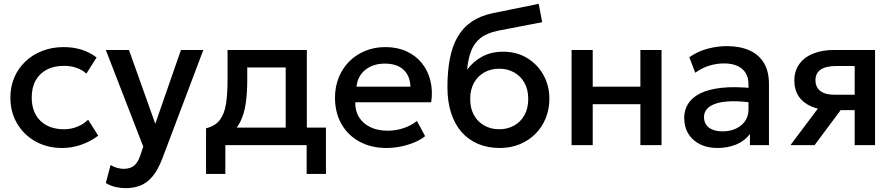

<svg xmlns="http://www.w3.org/2000/svg" viewBox="-20 -755 4650 999"><path d="M303.5 15Q225.5 15 164.5 -19.2Q103.5 -53.5 68.8 -112.8Q34 -172 34 -247.5Q34 -304.5 54.5 -352.2Q75 -400 112.5 -435.5Q150 -471 200.8 -490.5Q251.5 -510 311 -510Q361 -510 403.8 -496.8Q446.5 -483.5 482.5 -456L429.5 -372Q406.5 -392.5 376.8 -402.5Q347 -412.5 313.5 -412.5Q261.5 -412.5 224 -393Q186.5 -373.5 165.8 -336.8Q145 -300 145 -248Q145 -170.5 190.2 -126.5Q235.5 -82.5 313.5 -82.5Q350.5 -82.5 383.5 -96.2Q416.5 -110 438.5 -132.5L491 -49Q451.5 -19 403 -2Q354.5 15 303.5 15Z M634.5 224Q607.5 224 581.5 218Q555.5 212 530.5 197.5L555.5 103.5Q571 113.5 589.5 118.5Q608 123.5 622.5 123.5Q657.5 123.5 677.5 107Q697.5 90.5 709 56L725.5 8L530.5 -495H651L788 -111L921.5 -495H1038L824 71.5Q801 131 772.5 164.2Q744 197.5 709.5 210.8Q675 224 634.5 224Z M1466.5 0V-404H1266.5V-338.5Q1266.5 -271 1258.5 -216.5Q1250.5 -162 1230 -120.8Q1209.5 -79.5 1172.8 -52.5Q1136 -25.5 1079 -13L1052 -87.5Q1099.5 -99 1123.5 -130.5Q1147.5 -162 1155.8 -213.8Q1164 -265.5 1164 -338.5V-495H1576.5V0ZM1052 150V-87.5L1120 -80.5L1137 -91H1676V150H1575.5V0H1152.5V150Z M1991.5 15Q1911.5 15 1851 -17.8Q1790.5 -50.5 1756.8 -109.5Q1723 -168.5 1723 -246.5Q1723 -303.5 1742.5 -351.8Q1762 -400 1797.5 -435.5Q1833 -471 1880.8 -490.5Q1928.5 -510 1985 -510Q2046.5 -510 2094.5 -488.2Q2142.5 -466.5 2174.2 -427.5Q2206 -388.5 2219.2 -336.2Q2232.5 -284 2223.5 -223H1828.5Q1827.5 -178.5 1848 -145.2Q1868.5 -112 1906.8 -93.5Q1945 -75 1997 -75Q2039 -75 2078.2 -87.8Q2117.5 -100.5 2149.5 -125.5L2192 -46.5Q2168 -27 2134 -13.2Q2100 0.5 2063 7.8Q2026 15 1991.5 15ZM1835 -304H2115.5Q2114 -360 2079.8 -392Q2045.5 -424 1982.5 -424Q1921.5 -424 1881.2 -392Q1841 -360 1835 -304Z M2580 15Q2517.5 15 2467 -6.5Q2416.5 -28 2381 -68.8Q2345.5 -109.5 2326.8 -168.2Q2308 -227 2308 -302Q2308 -384.5 2320.8 -450Q2333.5 -515.5 2361.2 -563.5Q2389 -611.5 2434.8 -642.5Q2480.5 -673.5 2546 -687L2783 -735L2801 -639.5L2570.5 -595Q2512.5 -583 2479.5 -556.5Q2446.5 -530 2431 -489Q2415.5 -448 2410.5 -392.5Q2442 -435 2489 -460.5Q2536 -486 2598.5 -486Q2669 -486 2723.2 -452.8Q2777.5 -419.5 2808 -364Q2838.5 -308.5 2838.5 -241Q2838.5 -188.5 2820.2 -142Q2802 -95.5 2767.5 -60.2Q2733 -25 2685.5 -5Q2638 15 2580 15ZM2577.5 -82.5Q2621 -82.5 2655.2 -101.8Q2689.5 -121 2709 -156.2Q2728.5 -191.5 2728.5 -240Q2728.5 -288.5 2709 -323.8Q2689.5 -359 2655.2 -378.2Q2621 -397.5 2577.5 -397.5Q2534 -397.5 2499.8 -378.2Q2465.5 -359 2446 -323.8Q2426.5 -288.5 2426.5 -240Q2426.5 -191.5 2446 -156.2Q2465.5 -121 2499.8 -101.8Q2534 -82.5 2577.5 -82.5Z M2954 0V-495H3064V-304H3312V-495H3422V0H3312V-213H3064V0Z M3713 15Q3661.5 15 3622.5 -4.2Q3583.5 -23.5 3561.8 -58.8Q3540 -94 3540 -142Q3540 -182.5 3560.5 -215.2Q3581 -248 3624.2 -269.5Q3667.5 -291 3735.5 -298.2Q3803.5 -305.5 3899 -296L3901 -220Q3833 -229.5 3784 -228Q3735 -226.5 3703.8 -215.8Q3672.5 -205 3657.8 -187.2Q3643 -169.5 3643 -146.5Q3643 -110.5 3668.8 -91Q3694.5 -71.5 3739.5 -71.5Q3778 -71.5 3808.5 -85.5Q3839 -99.5 3856.8 -125Q3874.5 -150.5 3874.5 -185V-316.5Q3874.5 -349.5 3860.5 -373.8Q3846.5 -398 3818 -411.5Q3789.5 -425 3747 -425Q3708 -425 3670 -413.2Q3632 -401.5 3597.5 -376.5L3566.5 -457.5Q3613 -489 3663.5 -502Q3714 -515 3760.5 -515Q3829.5 -515 3878.8 -493.2Q3928 -471.5 3954.5 -427.8Q3981 -384 3981 -317.5V0H3882V-58.5Q3857 -23 3812.5 -4Q3768 15 3713 15Z M4093 0 4283 -253.5 4307 -182.5Q4245.5 -182 4202 -200.8Q4158.5 -219.5 4135.8 -253.8Q4113 -288 4113 -335Q4113 -385.5 4138.5 -421.2Q4164 -457 4210.5 -476Q4257 -495 4319.5 -495H4533V0H4427V-411.5H4330.5Q4277.5 -411.5 4250.2 -393Q4223 -374.5 4223 -337.5Q4223 -301.5 4248.2 -281.8Q4273.5 -262 4321.5 -262H4441V-182H4354L4218.5 0Z"/></svg>

Font: Geologica Roman
Style: Regular
Weight: 400
Designer: Sindre Bremnes, Frode Helland
Foundry: Monokrom Skriftforlag AS
Version: Version 1.010;gftools[0.9.28]